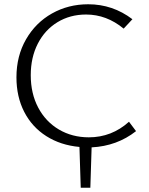

<svg xmlns="http://www.w3.org/2000/svg" viewBox="-20 -684 698 899"><path d="M409 6 403 195H358L352 4Q264 -4 197 -46.5Q130 -89 93.5 -160Q57 -231 57 -322Q57 -422 102 -500Q147 -578 223.5 -621Q300 -664 393 -664Q508 -664 600 -594L559 -550Q479 -616 383 -616Q308 -616 249 -580Q190 -544 157 -479.5Q124 -415 124 -332Q124 -246 159 -180Q194 -114 256 -77.5Q318 -41 396 -41Q503 -41 584 -114L617 -70Q528 0 409 6Z"/></svg>

Font: Isabella Sans
Style: Regular
Weight: 400
Designer: Original fonts by Christian Thalmann (Catharsis Fonts), Modifications by Cristiano Sobral
Version: Version 0.002;July 12, 2020;FontCreator 13.0.0.2655 64-bit; 